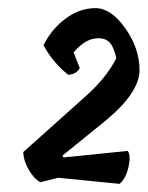

<svg xmlns="http://www.w3.org/2000/svg" viewBox="-20 -771 363 472"><path d="M222 -677Q190 -677 161 -642L176 -604Q169 -589 148 -587Q109 -618 87 -660Q107 -700 141.5 -725.5Q176 -751 214.5 -751Q253 -751 288 -701.5Q323 -652 323 -598.5Q323 -545 244 -478L133 -388L137 -384L294 -400Q302 -389 296 -361Q290 -333 274 -319L123 -334L79 -323Q63 -332 50.5 -354Q38 -376 37 -397L189 -533Q242 -580 266 -628Q260 -655 250 -666Q240 -677 222 -677Z"/></svg>

Font: Tillana Medium
Style: Regular
Weight: 500
Designer: Lipi Raval (Devanagari, Latin), Jonny Pinhorn (Latin)
Foundry: Indian Type Foundry
Version: Version 2.003;PS 1.0;hotconv 1.0.79;makeotf.lib2.5.61930; tt